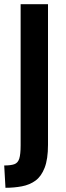

<svg xmlns="http://www.w3.org/2000/svg" viewBox="-34 -748 314 912"><path d="M-14 38Q17 38 34 32Q51 26 57.5 5.5Q64 -15 64 -58V-728H194V-60Q194 8 178 49Q162 90 134.5 110Q107 130 70 137Q33 144 -8 144Z"/></svg>

Font: Murecho Thin Medium
Style: Regular
Weight: 500
Version: Version 1.010